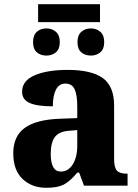

<svg xmlns="http://www.w3.org/2000/svg" viewBox="-20 -882 654 912"><path d="M43 -154Q43 -235 97.5 -274.5Q152 -314 265 -318L347 -321V-375Q347 -431 334.5 -458Q322 -485 290 -485Q261 -485 246 -456.5Q231 -428 231 -377Q156 -377 120.5 -393Q85 -409 85 -446Q85 -499 145 -524.5Q205 -550 301 -550Q415 -550 468.5 -511Q522 -472 522 -381V-128Q522 -87 535 -72Q548 -57 582 -57H586V0H379L356 -62H347Q312 -20 282.5 -5Q253 10 200 10Q131 10 87 -32Q43 -74 43 -154ZM347 -191V-264L310 -261Q261 -258 241 -231.5Q221 -205 221 -151Q221 -67 269 -67Q304 -67 325.5 -101Q347 -135 347 -191ZM161 -862H455V-777H161ZM137 -682Q137 -715 155 -731Q173 -747 200 -747Q227 -747 245.5 -731Q264 -715 264 -682Q264 -649 245.5 -633.5Q227 -618 200 -618Q173 -618 155 -633.5Q137 -649 137 -682ZM348 -682Q348 -715 366.5 -731Q385 -747 412 -747Q438 -747 456.5 -731Q475 -715 475 -682Q475 -649 456.5 -633.5Q438 -618 412 -618Q384 -618 366 -633.5Q348 -649 348 -682Z"/></svg>

Font: Noto Serif ExtraBold
Style: Regular
Weight: 800
Designer: Monotype Design Team
Foundry: Monotype Imaging Inc.
Version: Version 1.001